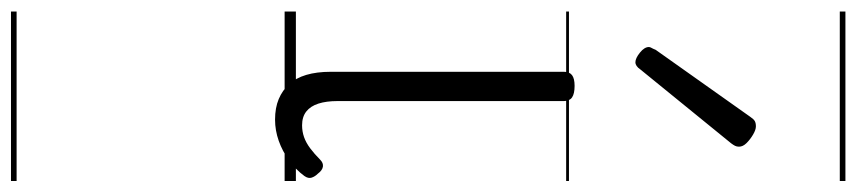

<svg xmlns="http://www.w3.org/2000/svg" viewBox="-610 -426 1522 341"><g transform="rotate(90 150.5 -255.0)"><path d="M192 17Q171 17 155.5 10.5Q140 4 129 -8Q118 -20 112.5 -38.5Q107 -57 107 -82V-496Q107 -506 113 -510.5Q119 -515 132 -515Q146 -515 152.5 -510.5Q159 -506 159 -496V-94Q159 -74 163.5 -60Q168 -46 177.5 -38.5Q187 -31 202 -31Q213 -31 223 -34.5Q233 -38 243 -45.5Q253 -53 263 -63Q269 -69 275.5 -68Q282 -67 288 -59Q293 -54 295 -48Q297 -42 292 -35Q281 -20 264.5 -8Q248 4 229.5 10.5Q211 17 192 17ZM90 -623Q83 -623 73 -631Q63 -639 63 -647Q63 -649 64.5 -651.5Q66 -654 68 -659L187 -827Q191 -833 194.5 -835Q198 -837 204 -837Q210 -837 218.5 -832Q227 -827 233.5 -820.5Q240 -814 240 -807Q240 -803 238.5 -800Q237 -797 234 -793L103 -632Q97 -623 90 -623ZM0 476H301V486H0ZM0 -20H301V0H0ZM0 -505H301V-500H0ZM0 -996H301V-986H0Z"/></g></svg>

Font: Playwrite PL Guides
Style: Regular
Weight: 400
Designer: Veronika Burian, José Scaglione
Foundry: TypeTogether
Version: Version 1.003